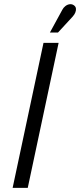

<svg xmlns="http://www.w3.org/2000/svg" viewBox="-20 -907 387 927"><path d="M331 -827Q340 -837 344 -847.5Q348 -858 346.5 -867Q345 -876 336 -882Q327 -888 316 -886.5Q305 -885 295.5 -877.5Q286 -870 281 -860L221 -750H260ZM41 0H114L263 -700H190Z"/></svg>

Font: Advent Pro Medium
Style: Italic
Weight: 500
Italic angle: -12°
Version: Version 3.000